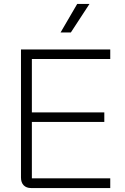

<svg xmlns="http://www.w3.org/2000/svg" viewBox="-20 -950 633 970"><path d="M86 -53V-700H537V-652H141V-382H507V-334H141V-49H537V0H137Q113 0 99.5 -14Q86 -28 86 -53ZM370 -930H432L338 -786H286Z"/></svg>

Font: Bai Jamjuree Light
Style: Regular
Weight: 300
Designer: Katatrad Aksorn Co.,Ltd.
Foundry: Cadson Demak Co.,Ltd.
Version: Version 1.000; ttfautohint (v1.6)